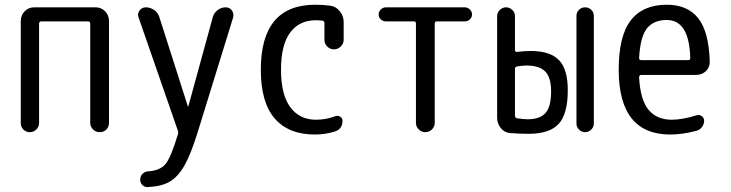

<svg xmlns="http://www.w3.org/2000/svg" viewBox="-20 -550 3040 799"><path d="M66.4 -38.1V-462.9Q66.4 -486.3 82.5 -502.9Q98.6 -519.5 122.1 -519.5H377.9Q401.4 -519.5 417.5 -502.9Q433.6 -486.3 433.6 -462.9V-39.1Q433.6 -22.5 422.9 -11.2Q412.1 0 395 0Q377.9 0 366.7 -11.7Q355.5 -23.4 355.5 -39.1V-452.1Q355.5 -460.9 346.7 -460.9H151.4Q143.6 -460.9 142.6 -452.1V-38.1Q142.6 -22.5 131.3 -11.2Q120.1 0 104 0Q87.9 0 77.1 -11.2Q66.4 -22.5 66.4 -38.1Z M719.7 -7.8 556.6 -477.5Q550.8 -492.2 560.5 -505.9Q570.3 -519.5 586.9 -519.5Q605.5 -519.5 621.6 -508.3Q637.7 -497.1 643.6 -477.5L761.7 -107.4Q761.7 -106.4 762.7 -106.4Q763.7 -106.4 763.7 -107.4L865.2 -477.5Q870.1 -496.1 885.3 -507.8Q900.4 -519.5 919.9 -519.5Q935.5 -519.5 944.8 -506.8Q954.1 -494.1 950.2 -477.5L802.7 0Q774.4 91.8 747.6 138.7Q720.7 185.5 687 205.6Q653.3 225.6 595.7 228.5Q582 229.5 572.8 220.2Q563.5 210.9 563.5 197.3Q563.5 183.6 572.8 173.8Q582 164.1 595.7 163.1Q645.5 160.2 668.5 132.8Q691.4 105.5 720.7 7.8Q722.7 1 719.7 -7.8Z M1290 9.8Q1181.6 9.8 1123.5 -56.6Q1065.4 -123 1065.4 -259.8Q1065.4 -529.3 1290 -530.3Q1326.2 -530.3 1353.5 -526.4Q1377.9 -523.4 1394 -503.4Q1410.2 -483.4 1410.2 -458V-384.8Q1410.2 -368.2 1397.9 -356.4Q1385.7 -344.7 1369.6 -344.7Q1353.5 -344.7 1341.8 -356.4Q1330.1 -368.2 1330.1 -384.8V-454.1Q1330.1 -461.9 1322.3 -463.9Q1306.6 -465.8 1294.9 -465.8Q1225.6 -465.8 1187.5 -414.6Q1149.4 -363.3 1149.4 -259.8Q1149.4 -156.2 1188 -104Q1226.6 -51.8 1294.9 -51.8Q1336.9 -51.8 1375 -66.4Q1385.7 -70.3 1395.5 -64.5Q1405.3 -58.6 1405.3 -47.9Q1405.3 -12.7 1374 -2.9Q1334 9.8 1290 9.8Z M1585.9 -460.9Q1574.2 -460.9 1564.9 -469.2Q1555.7 -477.5 1555.7 -489.7Q1555.7 -502 1564.9 -510.7Q1574.2 -519.5 1585.9 -519.5H1914.1Q1925.8 -519.5 1935.1 -510.7Q1944.3 -502 1944.3 -489.7Q1944.3 -477.5 1935.1 -469.2Q1925.8 -460.9 1914.1 -460.9H1796.9Q1789.1 -460.9 1789.1 -452.1V-39.1Q1789.1 -22.5 1777.3 -11.2Q1765.6 0 1750 0Q1734.4 0 1722.7 -11.2Q1710.9 -22.5 1710.9 -39.1V-452.1Q1710.9 -460.9 1703.1 -460.9Z M2378.9 -36.1V-484.4Q2378.9 -499 2389.6 -509.3Q2400.4 -519.5 2415 -519.5Q2429.7 -519.5 2440.4 -509.3Q2451.2 -499 2451.2 -484.4V-36.1Q2451.2 -21.5 2440.4 -10.7Q2429.7 0 2415 0Q2400.4 0 2389.6 -10.7Q2378.9 -21.5 2378.9 -36.1ZM2175.8 -53.7Q2227.5 -53.7 2250.5 -80.1Q2273.4 -106.4 2273.4 -169.9Q2273.4 -227.5 2249 -252.4Q2224.6 -277.3 2170.9 -277.3Q2155.3 -277.3 2130.9 -273.4Q2123 -271.5 2123 -262.7V-68.4Q2123 -60.5 2130.9 -57.6Q2161.1 -53.7 2175.8 -53.7ZM2188.5 -337.9Q2268.6 -337.9 2305.7 -300.3Q2342.8 -262.7 2342.8 -174.8Q2342.8 -75.2 2304.7 -34.2Q2266.6 6.8 2180.7 6.8Q2141.6 6.8 2103.5 3.9Q2079.1 2 2064 -17.1Q2048.8 -36.1 2048.8 -59.6V-483.4Q2048.8 -498 2060.1 -508.8Q2071.3 -519.5 2085.9 -519.5Q2100.6 -519.5 2111.8 -508.8Q2123 -498 2123 -483.4V-341.8Q2123 -338.9 2125 -335.9Q2127 -333 2129.9 -334Q2166 -337.9 2188.5 -337.9Z M2754.9 -466.8Q2700.2 -466.8 2672.4 -432.1Q2644.5 -397.5 2639.6 -308.6Q2639.6 -299.8 2648.4 -299.8H2843.8Q2852.5 -299.8 2852.5 -307.6Q2848.6 -466.8 2754.9 -466.8ZM2769.5 9.8Q2554.7 9.8 2554.7 -259.8Q2554.7 -400.4 2605 -465.3Q2655.3 -530.3 2754.9 -530.3Q2840.8 -530.3 2885.3 -474.6Q2929.7 -418.9 2933.6 -294.9Q2934.6 -270.5 2918 -254.4Q2901.4 -238.3 2877 -238.3H2648.4Q2640.6 -238.3 2639.6 -228.5Q2644.5 -134.8 2678.7 -93.3Q2712.9 -51.8 2775.4 -51.8Q2819.3 -51.8 2878.9 -70.3Q2889.6 -74.2 2899.9 -66.9Q2910.2 -59.6 2910.2 -47.9Q2910.2 -33.2 2901.4 -21.5Q2892.6 -9.8 2878.9 -5.9Q2820.3 9.8 2769.5 9.8Z"/></svg>

Font: Rounded Mgen+ 1mn regular
Style: Regular
Weight: 400
Designer: [Source Han Sans]
Ryoko NISHIZUKA  (kana & ideographs); Paul D. Hunt (Latin, Greek & Cyrillic); Wenlong ZHANG  (bopomofo
Version: Version 1.059.20150602